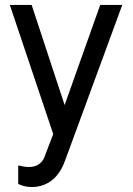

<svg xmlns="http://www.w3.org/2000/svg" viewBox="-20 -544 540 782"><path d="M388.2 -523.9H478L245.1 109.9L241.2 119.1V120.1Q221.2 168.9 188 192.9Q162.1 211.9 127.9 216.8Q119.1 217.8 109.9 217.8Q79.1 217.8 54.2 205.1V129.9Q81.1 136.2 98.1 136.2Q143.1 136.2 161.1 96.2L165 85L196.8 2L20 -523.9H108.9L243.2 -116.2Z"/></svg>

Font: SolaimanLipi
Style: Normal
Weight: 400
Designer: Solaiman Karim
Foundry: Al Mamun Sumon
Version: Version 2.000